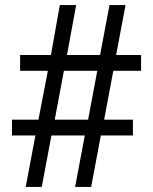

<svg xmlns="http://www.w3.org/2000/svg" viewBox="-20 -734 601 754"><path d="M81 0H144L182 -202H313L275 0H338L376 -202H502V-264H389L425 -456H534V-518H436L473 -714H410L373 -518H243L279 -714H215L180 -518H59V-456H168L131 -264H27V-202H119ZM195 -264 231 -456H362L326 -264Z"/></svg>

Font: Noto Serif Ethiopic Medium
Style: Regular
Weight: 500
Designer: Monotype Design Team
Foundry: Monotype Imaging Inc.
Version: Version 2.102